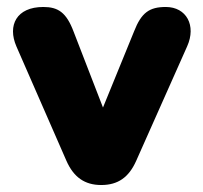

<svg xmlns="http://www.w3.org/2000/svg" viewBox="-20 -521 582 550"><path d="M270 9C318 9 349 -13 370 -60L516 -388C543 -448 514 -501 455 -501C408 -501 385 -485 364 -431L275 -213L191 -430C170 -486 146 -501 104 -501C27 -501 1 -448 27 -388L170 -61C191 -13 223 9 270 9Z"/></svg>

Font: Nunito Black
Style: Regular
Weight: 900
Designer: Vernon Adams
Foundry: Vernon Adams
Version: Version 3.602